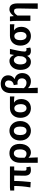

<svg xmlns="http://www.w3.org/2000/svg" viewBox="2081 -2933 1053 5255"><g transform="rotate(-90 2607.5 -305.5)"><path d="M580 14C621 14 654 6 675 -2L657 -111C640 -108 625 -106 615 -106C582 -106 564 -118 564 -158C564 -191 564 -337 571 -443H679V-560H104L21 -553V-443H145C145 -312 132 -153 105 0L253 8C268 -141 282 -303 282 -443H431C430 -342 426 -204 426 -164C426 -55 466 14 580 14Z M779 201H927C925 114 921 37 917 -54C960 -3 1014 14 1065 14C1184 14 1297 -97 1297 -289C1297 -468 1202 -574 1041 -574C893 -574 779 -479 779 -273ZM1033 -107C995 -107 957 -116 918 -160V-283C918 -390 969 -453 1036 -453C1112 -453 1147 -394 1147 -287C1147 -165 1096 -107 1033 -107Z M1655 14C1797 14 1922 -94 1922 -280C1922 -466 1797 -574 1655 -574C1513 -574 1388 -466 1388 -280C1388 -94 1513 14 1655 14ZM1655 -106C1577 -106 1538 -173 1538 -280C1538 -386 1577 -454 1655 -454C1733 -454 1771 -386 1771 -280C1771 -173 1733 -106 1655 -106Z M2271 14C2418 14 2525 -86 2525 -251C2525 -342 2490 -412 2430 -445V-450C2490 -449 2533 -445 2595 -438V-560H2278C2140 -560 2010 -467 2010 -274C2010 -88 2128 14 2271 14ZM2273 -106C2205 -106 2160 -168 2160 -274C2160 -391 2206 -440 2273 -440C2345 -440 2385 -360 2385 -265C2385 -165 2341 -106 2273 -106Z M2686 201H2834C2830 113 2828 26 2823 -65C2881 -4 2949 14 3012 14C3122 14 3235 -64 3235 -224C3235 -333 3167 -412 3075 -429V-434C3138 -474 3174 -531 3174 -608C3174 -748 3059 -812 2938 -812C2765 -812 2686 -693 2686 -536ZM2971 -107C2924 -107 2869 -121 2823 -180C2823 -297 2824 -410 2828 -525C2830 -632 2868 -696 2939 -696C2988 -696 3033 -663 3033 -595C3033 -529 3000 -471 2905 -455L2924 -347C2939 -352 2955 -354 2973 -354C3052 -354 3091 -301 3091 -234C3091 -150 3036 -107 2971 -107Z M3544 14C3612 14 3665 -19 3704 -85H3708C3722 -14 3768 14 3843 14C3885 14 3915 6 3934 -4L3916 -113C3903 -108 3890 -106 3879 -106C3847 -106 3824 -121 3824 -159C3824 -248 3867 -426 3896 -560H3752L3732 -453H3728C3693 -539 3634 -574 3569 -574C3439 -574 3322 -463 3322 -276C3322 -93 3411 14 3544 14ZM3578 -107C3513 -107 3472 -162 3472 -277C3472 -398 3531 -453 3590 -453C3637 -453 3676 -422 3701 -341L3694 -242C3688 -168 3634 -107 3578 -107Z M4247 14C4394 14 4501 -86 4501 -251C4501 -342 4466 -412 4406 -445V-450C4466 -449 4509 -445 4571 -438V-560H4254C4116 -560 3986 -467 3986 -274C3986 -88 4104 14 4247 14ZM4249 -106C4181 -106 4136 -168 4136 -274C4136 -391 4182 -440 4249 -440C4321 -440 4361 -360 4361 -265C4361 -165 4317 -106 4249 -106Z M4994 201H5142V-349C5142 -490 5097 -574 4981 -574C4903 -574 4848 -527 4797 -457H4794L4783 -560H4652C4661 -499 4663 -437 4663 -393V0H4810V-355C4853 -420 4886 -448 4932 -448C4985 -448 5004 -418 5004 -331C5004 -193 4999 24 4994 201Z"/></g></svg>

Font: Source Han Sans CN
Style: Bold
Weight: 700
Designer: Ryoko NISHIZUKA 西塚涼子 (kana, bopomofo & ideographs); Paul D. Hunt (Latin, Greek & Cyrillic); Sandoll Communications 산돌커뮤니
Foundry: Adobe
Version: Version 2.001;hotconv 1.0.107;makeotfexe 2.5.65593